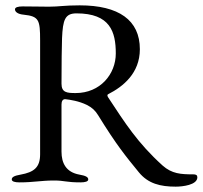

<svg xmlns="http://www.w3.org/2000/svg" viewBox="-20 -677 758 718"><path d="M637 21C662 21 718 15 718 -14C718 -22 713 -25 703 -25C656 -25 623 -27 588 -58C494 -143 447 -218 385 -312C381 -318 380 -323 385 -325C440 -353 503 -403 503 -493C503 -602 424 -657 278 -657C220 -657 201 -652 163 -652C122 -652 119 -653 65 -653C48 -653 36 -650 36 -642C36 -633 46 -624 69 -622C126 -616 130 -602 130 -526V-100C130 -51 107 -33 57 -24C34 -20 24 -15 24 -6C24 2 36 5 53 5C107 5 132 -2 183 -2C221 -2 227 5 281 5C298 5 310 2 310 -6C310 -15 300 -20 277 -24C227 -33 210 -67 210 -110V-286C210 -298 214 -307 225 -306C243 -304 275 -299 304 -285C324 -275 336 -264 347 -246C416 -134 450 -93 499 -33C534 10 580 21 637 21ZM263 -329C230 -329 210 -331 210 -364C210 -444 211 -500 212 -534C215 -603 223 -627 266 -627C392 -627 413 -558 413 -477C413 -400 355 -329 263 -329Z"/></svg>

Font: Garamond-Math
Style: Regular
Weight: 400
Version: Version 2019-08-16